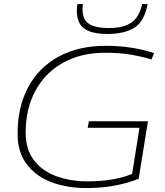

<svg xmlns="http://www.w3.org/2000/svg" viewBox="-20 -942 833 972"><path d="M417 10Q318 10 239.5 -20Q161 -50 115 -111Q69 -172 69 -264Q69 -401 123 -501Q177 -601 277 -655.5Q377 -710 515 -710Q649 -710 760 -673L747 -641Q685 -659 631.5 -667Q578 -675 513 -675Q390 -675 299.5 -624.5Q209 -574 159.5 -483Q110 -392 110 -270Q110 -185 152 -130.5Q194 -76 265 -50Q336 -24 424 -24Q493 -24 550.5 -34Q608 -44 649 -62L686 -295H424L430 -328H729L682 -37Q637 -18 569 -4Q501 10 417 10ZM525 -770Q446 -770 407.5 -796.5Q369 -823 369 -888Q369 -907 372 -921L400 -922Q398 -914 398 -906Q398 -898 398 -890Q400 -838 434 -819Q468 -800 530 -800Q603 -800 644 -827Q685 -854 700 -922L727 -921Q711 -833 660 -801.5Q609 -770 525 -770Z"/></svg>

Font: Georama Extended ExtraLight
Style: Italic
Weight: 200
Width: 7
Italic angle: -9°
Designer: Jean-Baptiste Levee
Foundry: Production Type
Version: Version 1.000